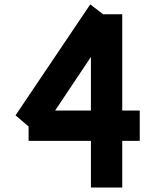

<svg xmlns="http://www.w3.org/2000/svg" viewBox="-20 -838 680 862"><path d="M528.8 -341.8H607.4V-205.6H528.8V3.9H388.2V-205.6H108.4V-270L49.8 -320.3L385.3 -818.4L442.9 -773.9H528.8ZM388.2 -582.5 227.5 -341.8H388.2Z"/></svg>

Font: Gap Sans
Style: Black
Weight: 400
Designer: Alexandre Liziard and Etienne Ozeray
Foundry: Interstices.io
Version: Version 1.6.1 - December 3. 2014